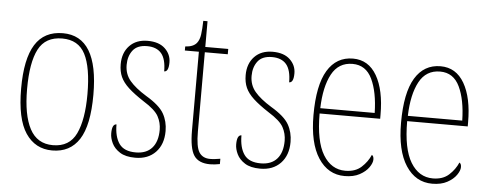

<svg xmlns="http://www.w3.org/2000/svg" viewBox="-47 -773 2293 900"><g transform="rotate(5 1100.0 -323.5)"><path d="M223 10Q143 10 98 -57Q53 -124 53 -267Q53 -406 95.5 -474Q138 -542 226 -542Q393 -542 393 -267Q393 -123 350 -56.5Q307 10 223 10ZM224 -15Q302 -15 333.5 -81Q365 -147 365 -267Q365 -393 333 -455Q301 -517 225 -517Q146 -517 113.5 -454.5Q81 -392 81 -267Q81 -145 115.5 -80Q150 -15 224 -15Z M614 10Q568 10 541.5 -7Q515 -24 503.5 -48Q492 -72 492 -94Q492 -138 513 -138Q513 -80 536 -47.5Q559 -15 614 -15Q664 -15 690.5 -45Q717 -75 717 -130Q717 -164 701 -193.5Q685 -223 630 -257Q584 -287 557.5 -311.5Q531 -336 519.5 -361.5Q508 -387 508 -421Q508 -475 539.5 -508Q571 -541 625 -541Q678 -541 706.5 -514Q735 -487 735 -449Q735 -405 714 -405Q714 -463 691.5 -489.5Q669 -516 624 -516Q578 -516 557 -488.5Q536 -461 536 -420Q536 -377 562 -346Q588 -315 640 -283Q704 -245 724.5 -208.5Q745 -172 745 -127Q745 -64 709.5 -27Q674 10 614 10Z M966 10Q912 10 890 -23Q868 -56 868 -141V-511H802V-530Q840 -532 856 -552Q868 -567 871.5 -592.5Q875 -618 876 -657H896V-536H1004V-511H896V-138Q896 -66 912.5 -40.5Q929 -15 964 -15Q977 -15 987.5 -16.5Q998 -18 1012 -20V5Q987 10 966 10Z M1202 10Q1156 10 1129.5 -7Q1103 -24 1091.5 -48Q1080 -72 1080 -94Q1080 -138 1101 -138Q1101 -80 1124 -47.5Q1147 -15 1202 -15Q1252 -15 1278.5 -45Q1305 -75 1305 -130Q1305 -164 1289 -193.5Q1273 -223 1218 -257Q1172 -287 1145.5 -311.5Q1119 -336 1107.5 -361.5Q1096 -387 1096 -421Q1096 -475 1127.5 -508Q1159 -541 1213 -541Q1266 -541 1294.5 -514Q1323 -487 1323 -449Q1323 -405 1302 -405Q1302 -463 1279.5 -489.5Q1257 -516 1212 -516Q1166 -516 1145 -488.5Q1124 -461 1124 -420Q1124 -377 1150 -346Q1176 -315 1228 -283Q1292 -245 1312.5 -208.5Q1333 -172 1333 -127Q1333 -64 1297.5 -27Q1262 10 1202 10Z M1599 10Q1521 10 1475 -60.5Q1429 -131 1429 -262Q1429 -403 1471 -472.5Q1513 -542 1591 -542Q1664 -542 1703 -474.5Q1742 -407 1742 -291V-272H1457Q1457 -142 1495.5 -78.5Q1534 -15 1600 -15Q1647 -15 1675.5 -41Q1704 -67 1718 -100Q1727 -95 1727 -79Q1727 -63 1712.5 -42Q1698 -21 1669.5 -5.5Q1641 10 1599 10ZM1714 -297Q1712 -395 1683 -456Q1654 -517 1591 -517Q1525 -517 1493 -457.5Q1461 -398 1458 -297Z M2011 10Q1933 10 1887 -60.5Q1841 -131 1841 -262Q1841 -403 1883 -472.5Q1925 -542 2003 -542Q2076 -542 2115 -474.5Q2154 -407 2154 -291V-272H1869Q1869 -142 1907.5 -78.5Q1946 -15 2012 -15Q2059 -15 2087.5 -41Q2116 -67 2130 -100Q2139 -95 2139 -79Q2139 -63 2124.5 -42Q2110 -21 2081.5 -5.5Q2053 10 2011 10ZM2126 -297Q2124 -395 2095 -456Q2066 -517 2003 -517Q1937 -517 1905 -457.5Q1873 -398 1870 -297Z"/></g></svg>

Font: Noto Serif Thai Condensed Thin
Style: Regular
Weight: 100
Width: 3
Designer: Monotype Design Team
Foundry: Monotype Imaging Inc.
Version: Version 2.001; ttfautohint (v1.8.4.7-5d5b)